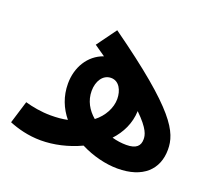

<svg xmlns="http://www.w3.org/2000/svg" viewBox="-98 -667 904 807"><g transform="rotate(20 354.5 -264.0)"><path d="M497 9C610 9 670 -49 670 -138C670 -216 630 -300 298 -537L234 -449C251 -437 267 -426 283 -415C217 -392 180 -328 180 -256C180 -199 200 -151 232 -112C209 -107 185 -105 157 -105C115 -105 73 -113 42 -122L11 -21C48 -6 97 8 154 8C211 8 274 -6 331 -33C384 -6 444 9 497 9ZM284 -261C284 -304 306 -340 343 -340C379 -340 397 -303 397 -265C397 -226 375 -183 337 -154C305 -181 284 -217 284 -261ZM559 -144C559 -115 543 -97 498 -97C477 -97 455 -100 434 -106C469 -144 493 -191 495 -247C555 -189 559 -162 559 -144Z"/></g></svg>

Font: Noto Sans Arabic SemCond SemBd
Style: Regular
Weight: 600
Width: 4
Designer: Monotype Design Team, Nadine Chahine, Nizar Qandah and Khaled Hosny
Foundry: Monotype Imaging Inc.
Version: Version 2.012